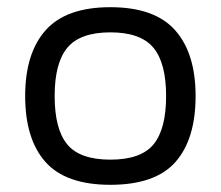

<svg xmlns="http://www.w3.org/2000/svg" viewBox="-20 -504 614 534"><path d="M287 10Q163 10 106.5 -53.5Q50 -117 50 -237Q50 -356 107 -420Q164 -484 287 -484Q410 -484 467 -420Q524 -356 524 -237Q524 -117 468 -53.5Q412 10 287 10ZM287 -60Q372 -60 407 -102.5Q442 -145 442 -237Q442 -329 406.5 -371.5Q371 -414 287 -414Q203 -414 167.5 -371.5Q132 -329 132 -237Q132 -145 167 -102.5Q202 -60 287 -60Z"/></svg>

Font: Kanit Light
Style: Regular
Weight: 300
Designer: Katatrad Team
Foundry: CadsonDemak
Version: Version 2.000; ttfautohint (v1.8.3)